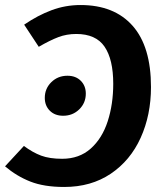

<svg xmlns="http://www.w3.org/2000/svg" viewBox="-33 -729 646 763"><path d="M-13 -68 62 -149Q97 -123 130.5 -110.5Q164 -98 214 -98Q282 -98 327.5 -138.5Q373 -179 395 -247Q417 -315 417 -396Q417 -493 382.5 -543.5Q348 -594 270 -594Q232 -594 199 -581.5Q166 -569 121 -543L63 -631Q117 -668 172 -688.5Q227 -709 287 -709Q421 -709 494 -626.5Q567 -544 567 -383Q567 -272 526 -181.5Q485 -91 407 -38.5Q329 14 222 14Q142 14 87.5 -7.5Q33 -29 -13 -68ZM145 -340Q145 -377 171 -402.5Q197 -428 235 -428Q268 -428 288 -408Q308 -388 308 -357Q308 -320 282 -294.5Q256 -269 218 -269Q185 -269 165 -289Q145 -309 145 -340Z"/></svg>

Font: Fira Sans SemiBold
Style: Italic
Weight: 600
Italic angle: -8°
Designer: bBox Type GmbH & Carrois Corporate GbR & Edenspiekermann AG
Foundry: bBox Type GmbH & Carrois Corporate GbR & Edenspiekermann AG
Version: Version 4.301